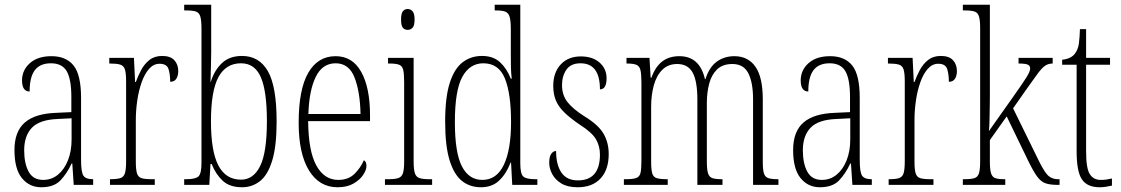

<svg xmlns="http://www.w3.org/2000/svg" viewBox="-20 -780 4730 810"><path d="M154 10Q104 10 72.5 -28.5Q41 -67 41 -147Q41 -225 84.5 -263Q128 -301 218 -304L281 -307V-371Q281 -446 261.5 -479.5Q242 -513 195 -513Q149 -513 127 -484Q105 -455 105 -394Q73 -394 73 -441Q73 -484 106 -513.5Q139 -543 197 -543Q259 -543 290.5 -503.5Q322 -464 322 -367V-105Q322 -52 332.5 -38Q343 -24 371 -24H373V0H291L285 -90H282Q262 -47 234.5 -18.5Q207 10 154 10ZM162 -21Q198 -21 225 -43.5Q252 -66 267 -104.5Q282 -143 282 -191V-281L223 -278Q147 -275 114.5 -241Q82 -207 82 -146Q82 -90 101 -55.5Q120 -21 162 -21Z M444 0V-24H446Q473 -24 487.5 -28.5Q502 -33 507 -49Q512 -65 512 -100V-437Q512 -471 507 -487Q502 -503 487 -507.5Q472 -512 444 -512H441V-536H545L550 -434H553Q562 -459 575.5 -484.5Q589 -510 610.5 -527Q632 -544 664 -544Q699 -544 715.5 -526Q732 -508 732 -480Q732 -461 724 -448Q716 -435 698 -435Q698 -466 691 -488.5Q684 -511 653 -511Q628 -511 609 -489.5Q590 -468 577.5 -432.5Q565 -397 559 -355.5Q553 -314 553 -274V-99Q553 -64 558 -48.5Q563 -33 577 -28.5Q591 -24 620 -24H633V0Z M1001 10Q949 10 919.5 -17.5Q890 -45 873 -88H868L863 0H757V-24H766Q805 -24 817.5 -36Q830 -48 830 -93V-659Q830 -694 825 -710.5Q820 -727 806 -731.5Q792 -736 765 -736H757V-760H871V-564Q871 -538 870 -501.5Q869 -465 868 -434H869Q884 -483 916 -513.5Q948 -544 1001 -544Q1073 -544 1110 -480Q1147 -416 1147 -267Q1147 -164 1128.5 -103Q1110 -42 1077 -16Q1044 10 1001 10ZM997 -22Q1049 -22 1077.5 -79.5Q1106 -137 1106 -269Q1106 -395 1080.5 -454Q1055 -513 997 -513Q933 -513 901.5 -454.5Q870 -396 870 -268Q870 -141 901.5 -81.5Q933 -22 997 -22Z M1404 10Q1327 10 1283.5 -61Q1240 -132 1240 -262Q1240 -403 1280.5 -473Q1321 -543 1396 -543Q1467 -543 1504 -476.5Q1541 -410 1541 -294V-269H1280Q1281 -143 1314.5 -82Q1348 -21 1407 -21Q1450 -21 1476 -47Q1502 -73 1515 -104Q1519 -102 1522.5 -96.5Q1526 -91 1526 -80Q1526 -63 1512 -42Q1498 -21 1471 -5.5Q1444 10 1404 10ZM1501 -299Q1499 -394 1475.5 -453.5Q1452 -513 1396 -513Q1340 -513 1312 -455.5Q1284 -398 1281 -299Z M1700 -654Q1687 -654 1679.5 -663Q1672 -672 1672 -698Q1672 -723 1679.5 -732.5Q1687 -742 1700 -742Q1712 -742 1720.5 -732.5Q1729 -723 1729 -698Q1729 -672 1720.5 -663Q1712 -654 1700 -654ZM1604 0V-24H1619Q1647 -24 1661 -29Q1675 -34 1680 -49.5Q1685 -65 1685 -99V-434Q1685 -469 1681 -485.5Q1677 -502 1663.5 -507Q1650 -512 1624 -512H1617V-536H1725V-100Q1725 -66 1730 -50Q1735 -34 1749 -29Q1763 -24 1790 -24H1803V0Z M2009 10Q1962 10 1928.5 -17Q1895 -44 1876.5 -104.5Q1858 -165 1858 -267Q1858 -370 1877.5 -430.5Q1897 -491 1932 -517.5Q1967 -544 2013 -544Q2061 -544 2089.5 -517.5Q2118 -491 2135 -448H2139Q2136 -471 2135.5 -496Q2135 -521 2135 -548V-655Q2135 -692 2130 -709Q2125 -726 2111.5 -731Q2098 -736 2072 -736H2067V-760H2175V-91Q2175 -47 2187.5 -35.5Q2200 -24 2238 -24H2247V0H2141L2136 -94H2134Q2116 -47 2086 -18.5Q2056 10 2009 10ZM2015 -21Q2075 -21 2105.5 -84.5Q2136 -148 2136 -265Q2136 -385 2110 -449Q2084 -513 2019 -513Q1962 -513 1930.5 -456Q1899 -399 1899 -265Q1899 -136 1928.5 -78.5Q1958 -21 2015 -21Z M2417 10Q2375 10 2349 -5.5Q2323 -21 2310 -45Q2297 -69 2297 -93Q2297 -119 2305.5 -131Q2314 -143 2326 -143Q2326 -85 2348.5 -52Q2371 -19 2418 -19Q2511 -19 2511 -128Q2511 -163 2494.5 -192Q2478 -221 2426 -254Q2385 -282 2360.5 -306Q2336 -330 2325 -356.5Q2314 -383 2314 -418Q2314 -474 2345.5 -508Q2377 -542 2430 -542Q2480 -542 2509.5 -516Q2539 -490 2539 -450Q2539 -403 2511 -403Q2511 -513 2429 -513Q2388 -513 2369.5 -486Q2351 -459 2351 -421Q2351 -379 2374 -349.5Q2397 -320 2446 -289Q2505 -253 2526.5 -215.5Q2548 -178 2548 -130Q2548 -64 2513.5 -27Q2479 10 2417 10Z M2612 0V-24H2622Q2650 -24 2664 -29Q2678 -34 2682 -50Q2686 -66 2686 -101V-431Q2686 -467 2682 -484Q2678 -501 2665 -506.5Q2652 -512 2625 -512H2623V-536H2720L2725 -452H2728Q2745 -499 2774 -521Q2803 -543 2846 -543Q2932 -543 2954 -446H2956Q2972 -497 3004 -520Q3036 -543 3078 -543Q3136 -543 3167 -498.5Q3198 -454 3198 -361V-96Q3198 -63 3203 -48Q3208 -33 3221.5 -28.5Q3235 -24 3262 -24H3264V0H3157V-360Q3157 -432 3137 -471Q3117 -510 3070 -510Q3029 -510 3005.5 -487.5Q2982 -465 2972 -427.5Q2962 -390 2962 -345V-100Q2962 -65 2967 -49Q2972 -33 2985.5 -28.5Q2999 -24 3025 -24H3028V0H2922V-360Q2922 -438 2902 -474Q2882 -510 2837 -510Q2798 -510 2773.5 -485Q2749 -460 2738 -419Q2727 -378 2727 -330V-100Q2727 -65 2731.5 -49Q2736 -33 2750.5 -28.5Q2765 -24 2795 -24H2797V0Z M3439 10Q3389 10 3357.5 -28.5Q3326 -67 3326 -147Q3326 -225 3369.5 -263Q3413 -301 3503 -304L3566 -307V-371Q3566 -446 3546.5 -479.5Q3527 -513 3480 -513Q3434 -513 3412 -484Q3390 -455 3390 -394Q3358 -394 3358 -441Q3358 -484 3391 -513.5Q3424 -543 3482 -543Q3544 -543 3575.5 -503.5Q3607 -464 3607 -367V-105Q3607 -52 3617.5 -38Q3628 -24 3656 -24H3658V0H3576L3570 -90H3567Q3547 -47 3519.5 -18.5Q3492 10 3439 10ZM3447 -21Q3483 -21 3510 -43.5Q3537 -66 3552 -104.5Q3567 -143 3567 -191V-281L3508 -278Q3432 -275 3399.5 -241Q3367 -207 3367 -146Q3367 -90 3386 -55.5Q3405 -21 3447 -21Z M3729 0V-24H3731Q3758 -24 3772.5 -28.5Q3787 -33 3792 -49Q3797 -65 3797 -100V-437Q3797 -471 3792 -487Q3787 -503 3772 -507.5Q3757 -512 3729 -512H3726V-536H3830L3835 -434H3838Q3847 -459 3860.5 -484.5Q3874 -510 3895.5 -527Q3917 -544 3949 -544Q3984 -544 4000.5 -526Q4017 -508 4017 -480Q4017 -461 4009 -448Q4001 -435 3983 -435Q3983 -466 3976 -488.5Q3969 -511 3938 -511Q3913 -511 3894 -489.5Q3875 -468 3862.5 -432.5Q3850 -397 3844 -355.5Q3838 -314 3838 -274V-99Q3838 -64 3843 -48.5Q3848 -33 3862 -28.5Q3876 -24 3905 -24H3918V0Z M4042 0V-24H4049Q4077 -24 4091 -28.5Q4105 -33 4110 -49Q4115 -65 4115 -100V-661Q4115 -695 4110 -711Q4105 -727 4091 -731.5Q4077 -736 4049 -736H4042V-760H4156V-373Q4156 -355 4155.5 -327.5Q4155 -300 4154.5 -272.5Q4154 -245 4152 -227L4251 -367Q4295 -429 4310.5 -454Q4326 -479 4326 -491Q4326 -503 4315.5 -507.5Q4305 -512 4277 -512V-536H4421V-512Q4403 -512 4389.5 -503Q4376 -494 4358.5 -470.5Q4341 -447 4310 -403L4254 -323L4355 -117Q4379 -66 4396.5 -45Q4414 -24 4444 -24H4450V0H4443Q4411 0 4391.5 -6.5Q4372 -13 4356 -34.5Q4340 -56 4318 -101L4227 -289L4156 -189V-99Q4156 -65 4161 -49Q4166 -33 4179 -28.5Q4192 -24 4218 -24H4221V0Z M4619 10Q4567 10 4544.5 -23Q4522 -56 4522 -142V-507H4461V-528Q4499 -532 4515 -554Q4528 -571 4531.5 -596Q4535 -621 4536 -657H4562V-536H4663V-507H4562V-141Q4562 -70 4577.5 -45.5Q4593 -21 4624 -21Q4637 -21 4647.5 -22.5Q4658 -24 4671 -27V3Q4659 6 4645.5 8Q4632 10 4619 10Z"/></svg>

Font: Noto Serif ExtraCondensed ExtraLight
Style: Regular
Weight: 200
Width: 2
Designer: Monotype Design Team
Foundry: Monotype Imaging Inc.
Version: Version 2.015